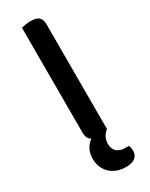

<svg xmlns="http://www.w3.org/2000/svg" viewBox="-211 -656 697 893"><g transform="rotate(-30 137.0 -209.0)"><path d="M190 -2Q159 23 159 61Q159 88 175 102.5Q191 117 217 117H239Q245 131 245 146Q245 169 229 182.5Q213 196 180 196Q127 196 95 165Q63 134 63 86Q63 31 105 0Q83 -10 83 -44V-607Q91 -609 104.5 -611.5Q118 -614 133 -614Q162 -614 176 -603Q190 -592 190 -564V-2Z"/></g></svg>

Font: Baloo Bhai 2 Medium
Style: Regular
Weight: 500
Designer: Supriya Tembe, Noopur Datye and Ek Type
Foundry: Ek Type
Version: Version 1.640;PS 1.000;hotconv 16.6.51;makeotf.lib2.5.65220;